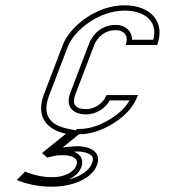

<svg xmlns="http://www.w3.org/2000/svg" viewBox="-20 -502 666 725"><path d="M214.3 84C248.8 84 279.6 93 268.1 123C258 149.5 221 167 180.1 167C135.6 167 106.6 158.3 74.4 146L43.4 178C79.5 192.3 123.3 203 173.8 203C255.4 203 326.6 172.8 346 122C364.3 74.3 324.3 50 269.8 50C257 50.7 244.2 51.7 231.1 53L216.6 55L278.2 5C321.6 5 365.5 -9.2 410.1 -37.5C457.8 -67.8 485 -101.1 501.1 -143H382.3C372.7 -117.8 343.5 -90 304.5 -90C261.8 -90 251.2 -110.7 264.7 -146L335.8 -332C346.2 -359.2 373.7 -388 417.2 -388C452.5 -388 466.2 -362.5 454.5 -332H573.3C606.1 -418 549.2 -482 450.6 -482C341.8 -482 243.5 -401.2 217 -332L146 -146C139.6 -129.3 136 -113 135.4 -97C132.9 -41 174.2 -8.4 229 3L138.6 76L158.4 93C179.9 87.8 192.8 84 214.3 84ZM259.3 70.7C264.9 70.3 267.3 70.2 270.3 70C286.3 70.1 299 72.3 309 76.1C329.2 83.7 335.6 93.2 327.3 114.9C317.3 141.2 285.4 164.4 238.2 175.8C259.5 166.7 278.5 151.8 286.8 130.1C291 119.1 292.2 107 287.7 96C282.2 82.5 270.1 74.9 259.3 70.7ZM264.9 -10 233.1 -16.6C183 -27 153.5 -53.2 155.3 -96.1C155.9 -109.8 158.9 -124 164.6 -138.9L235.7 -324.9C258.9 -385.6 350.9 -462 450.6 -462C466.9 -462 481.6 -460.1 494.5 -456.7C548.5 -442.3 572.7 -404.1 558.8 -352H478.6C478.4 -385.7 452.8 -408 417.2 -408C363.9 -408 329.8 -372.3 317.1 -339.1L246 -153.1C241.9 -142.3 239.3 -131.8 239.2 -121.2C239 -86.6 269 -70 304.5 -70C347.3 -70 379.1 -96.2 394.8 -123H469.4C454.2 -97.2 433.1 -75.8 399.4 -54.4C357.3 -27.6 317.1 -15 278.2 -15H271.1Z"/></svg>

Font: Din Kursivschrift
Style: BreitGhost
Weight: 400
Version: Version 1.089